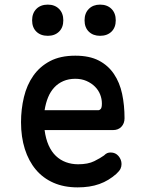

<svg xmlns="http://www.w3.org/2000/svg" viewBox="-20 -801 640 831"><path d="M459 -141Q480 -141 493 -125.5Q506 -110 506 -91Q506 -80 501.5 -70.5Q497 -61 483 -48Q467 -34 449 -23Q431 -12 410 -4.5Q389 3 365.5 6.5Q342 10 316 10Q257 10 211.5 -10Q166 -30 135 -67Q104 -104 87.5 -156Q71 -208 71 -272Q71 -328 83.5 -380.5Q96 -433 124 -473Q152 -513 196.5 -536.5Q241 -560 306 -560Q367 -560 407.5 -539Q448 -518 473 -481Q498 -444 508.5 -395Q519 -346 519 -289Q519 -267 505.5 -252.5Q492 -238 469 -238H173Q178 -200 190.5 -172Q203 -144 222 -126Q241 -108 265.5 -99Q290 -90 318 -90Q361 -90 388 -103.5Q415 -117 430 -128Q438 -136 444.5 -138.5Q451 -141 459 -141ZM173 -324H406Q411 -324 416 -329.5Q421 -335 421 -353Q421 -373 413.5 -392Q406 -411 391 -426Q376 -441 354.5 -450.5Q333 -460 306 -460Q277 -460 254 -450Q231 -440 214.5 -422Q198 -404 188 -379.5Q178 -355 173 -324ZM413 -646Q383 -646 364.5 -664Q346 -682 346 -713Q346 -744 364.5 -762.5Q383 -781 413 -781Q444 -781 462.5 -762.5Q481 -744 481 -713Q481 -682 462.5 -664Q444 -646 413 -646ZM187 -646Q156 -646 137.5 -664Q119 -682 119 -713Q119 -744 137.5 -762.5Q156 -781 187 -781Q217 -781 235.5 -762.5Q254 -744 254 -713Q254 -682 235.5 -664Q217 -646 187 -646Z"/></svg>

Font: Maple Mono Normal NL Medium
Style: Regular
Weight: 500
Monospace: yes
Designer: subframe7536
Version: Version 7.000